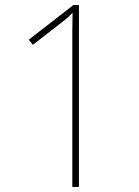

<svg xmlns="http://www.w3.org/2000/svg" viewBox="-20 -734 545 754"><path d="M290 0H264V-564Q264 -590 264 -610.5Q264 -631 264.5 -649Q265 -667 265 -684Q254 -672 243.5 -663Q233 -654 216 -641L109 -558L93 -578L268 -714H290Z"/></svg>

Font: Noto Sans Khmer SemiCondensed Thin
Style: Regular
Weight: 250
Width: 4
Designer: Danh Hong and the Monotype Design Team
Foundry: Monotype Imaging Inc.
Version: Version 2.004